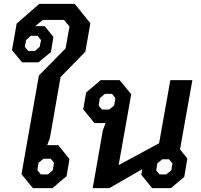

<svg xmlns="http://www.w3.org/2000/svg" viewBox="-20 -972 1036 992"><path d="M91 -72 181 -582 319 -722 339 -835 311 -869H201L162 -837H211L256 -781L243 -703L179 -650H94L42 -713L66 -850L183 -952H366L447 -852L421 -705L293 -574L238 -260L224 -222H281L339 -150L324 -62L251 0H150ZM161 -709 185 -730 192 -765 174 -787H139L115 -765L108 -730L126 -709ZM228 -71 253 -93 259 -131 242 -152H205L179 -131L173 -93L191 -71Z M910 -200 948 -153 932 -58 863 0H766L710 -69L715 -98L545 0H459L511 -297L525 -336H468L410 -407L425 -494L500 -558H598L658 -485L593 -119L802 -232L860 -558H974ZM576 -465 559 -487H522L496 -465L490 -427L507 -406H544L570 -427ZM871 -128 853 -149H818L793 -128L787 -92L804 -71H839L865 -92Z"/></svg>

Font: Chakra Petch SemiBold
Style: Italic
Weight: 600
Italic angle: -10°
Designer: Katatrad Aksorn Co.,Ltd.
Foundry: Cadson Demak Co.,Ltd.
Version: Version 1.000; ttfautohint (v1.6)